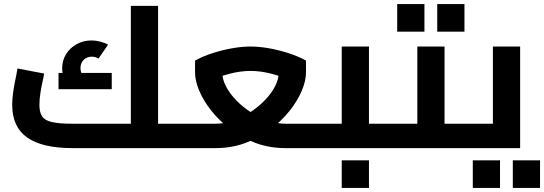

<svg xmlns="http://www.w3.org/2000/svg" viewBox="-20 -729 2678 945"><path d="M758 0V-120H877V0ZM337 0Q188 0 114 -52Q40 -104 40 -213Q40 -238 43.5 -265.5Q47 -293 52 -318.5Q57 -344 61 -363.5Q65 -383 66 -392L197 -367Q196 -356 190 -330Q184 -304 179 -272.5Q174 -241 174 -212Q174 -178 186.5 -157.5Q199 -137 234.5 -128.5Q270 -120 337 -120H688L624 -70V-700H758V0ZM877 0V-120Q889 -120 893 -104Q897 -88 897 -60Q897 -32 893 -16Q889 0 877 0ZM328 -292Q307 -318 296.5 -342Q286 -366 286 -393Q286 -432 305.5 -463Q325 -494 358 -512Q391 -530 431 -530Q451 -530 474 -524Q497 -518 512 -509L465 -441Q449 -450 431 -450Q407 -450 391.5 -434Q376 -418 376 -393Q376 -369 396 -345ZM268 -290V-370H530V-290Z M877 0V-120H1041Q1084 -120 1128 -135.5Q1172 -151 1212 -177Q1252 -203 1283.5 -235.5Q1315 -268 1333.5 -303.5Q1352 -339 1352 -372V-431L1424 -325Q1374 -351 1318.5 -365.5Q1263 -380 1213 -380Q1164 -380 1108 -365.5Q1052 -351 1002 -325L1074 -431V-372Q1074 -339 1092.5 -303.5Q1111 -268 1142.5 -235.5Q1174 -203 1214 -177Q1254 -151 1298 -135.5Q1342 -120 1385 -120H1543V0H1385Q1307 0 1239 -25Q1171 -50 1116 -91.5Q1061 -133 1021.5 -182.5Q982 -232 961 -281.5Q940 -331 940 -372V-431Q983 -454 1031 -469Q1079 -484 1126 -492Q1173 -500 1213 -500Q1254 -500 1300.5 -492Q1347 -484 1395 -469Q1443 -454 1486 -431V-372Q1486 -331 1465 -281.5Q1444 -232 1404.5 -182.5Q1365 -133 1310 -91.5Q1255 -50 1187 -25Q1119 0 1041 0ZM877 0Q865 0 861 -16Q857 -32 857 -60Q857 -88 861 -104Q865 -120 877 -120ZM1543 0V-120Q1555 -120 1559 -104Q1563 -88 1563 -60Q1563 -32 1559 -16Q1555 0 1543 0Z M1796 0V-120H1915V0ZM1543 0V-120H1726L1662 -70V-500H1796V0ZM1543 0Q1531 0 1527 -16Q1523 -32 1523 -60Q1523 -88 1527 -104Q1531 -120 1543 -120ZM1915 0V-120Q1927 -120 1931 -104Q1935 -88 1935 -60Q1935 -32 1931 -16Q1927 0 1915 0ZM1662 196V60H1796V196Z M2168 0V-120H2287V0ZM1915 0V-120H2098L2034 -70V-500H2168V0ZM1915 0Q1903 0 1899 -16Q1895 -32 1895 -60Q1895 -88 1899 -104Q1903 -120 1915 -120ZM2287 0V-120Q2299 -120 2303 -104Q2307 -88 2307 -60Q2307 -32 2303 -16Q2299 0 2287 0ZM1935 -573V-709H2069V-573ZM2132 -573V-709H2266V-573Z M2287 0V-120H2470L2406 -70V-500H2540V0ZM2287 0Q2275 0 2271 -16Q2267 -32 2267 -60Q2267 -88 2271 -104Q2275 -120 2287 -120ZM2307 196V60H2441V196ZM2504 196V60H2638V196Z"/></svg>

Font: Titillium Web
Style: Bold
Weight: 700
Designer: Mohamed Gaber, Accademia di Belle Arti di Urbino
Foundry: Kief Type Foundry, Accademia di Belle Arti di Urbino
Version: Version 3.000